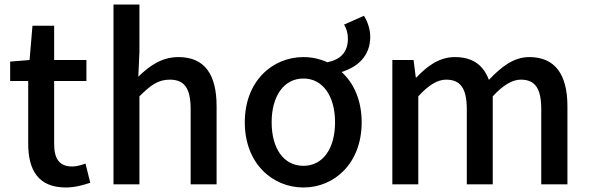

<svg xmlns="http://www.w3.org/2000/svg" viewBox="-20 -817 2615 851"><path d="M272 14C312 14 350 3 380 -7L359 -92C343 -86 319 -79 301 -79C243 -79 220 -113 220 -179V-458H363V-551H220V-703H124L111 -551L25 -544V-458H105V-180C105 -64 149 14 272 14Z M483 0H598V-390C647 -439 681 -464 732 -464C797 -464 825 -427 825 -332V0H940V-346C940 -486 888 -564 771 -564C696 -564 641 -524 593 -477L598 -586V-797H483Z M1325 -82C1238 -82 1184 -158 1184 -275C1184 -391 1238 -469 1325 -469C1411 -469 1465 -391 1465 -275C1465 -158 1411 -82 1325 -82ZM1325 14C1461 14 1583 -92 1583 -275C1583 -373 1548 -449 1494 -498C1562 -519 1621 -566 1621 -654C1621 -689 1608 -724 1593 -747L1505 -708C1516 -691 1522 -668 1522 -646C1522 -584 1488 -553 1431 -541C1398 -556 1362 -564 1325 -564C1188 -564 1065 -458 1065 -275C1065 -92 1188 14 1325 14Z M1719 0H1834V-390C1879 -440 1920 -464 1957 -464C2020 -464 2049 -427 2049 -332V0H2164V-390C2210 -440 2251 -464 2288 -464C2351 -464 2379 -427 2379 -332V0H2495V-346C2495 -486 2441 -564 2326 -564C2257 -564 2202 -521 2147 -463C2123 -526 2078 -564 1996 -564C1927 -564 1873 -524 1825 -473H1823L1813 -551H1719Z"/></svg>

Font: Noto Sans CJK HK Medium
Style: Regular
Weight: 500
Designer: Ryoko NISHIZUKA 西塚涼子 (kana, bopomofo & ideographs); Paul D. Hunt (Latin, Greek & Cyrillic); Sandoll Communications 산돌커뮤니
Foundry: Adobe
Version: Version 2.004;hotconv 1.0.118;makeotfexe 2.5.65603